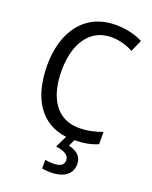

<svg xmlns="http://www.w3.org/2000/svg" viewBox="-173 -817 911 1150"><g transform="rotate(20 282.0 -242.0)"><path d="M429 138C429 89 394 63 344 52L364 10C424 9 469 0 511 -18V-96C465 -80 417 -68 364 -68C224 -68 149 -179 149 -357C149 -527 225 -646 362 -646C416 -646 463 -630 502 -610L535 -685C486 -710 426 -724 362 -724C163 -724 57 -569 57 -358C57 -148 145 -12 310 8L274 83C324 90 359 105 359 140C359 171 336 185 290 185C272 185 253 183 240 180V235C252 238 271 240 292 240C382 240 429 203 429 138Z"/></g></svg>

Font: Noto Sans Bengali SemiCondensed
Style: Regular
Weight: 400
Width: 4
Designer: Jelle Bosma - Monotype Design Team
Foundry: Monotype Imaging Inc.
Version: Version 2.003